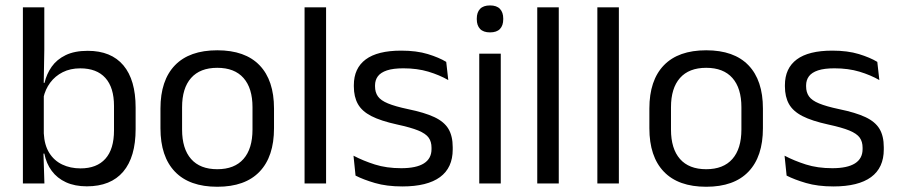

<svg xmlns="http://www.w3.org/2000/svg" viewBox="-20 -690 3376 722"><path d="M306.5 10.7Q261.6 10.7 228.3 -4.5Q195.1 -19.7 174.5 -47.5Q153.9 -75.3 146.8 -112.3H120L144.7 -188.5Q146.9 -144.6 165.1 -115.3Q183.3 -86 213.9 -71.4Q244.4 -56.8 282.8 -56.8Q343.9 -56.8 376.3 -93Q408.7 -129.1 408.7 -199.9V-291.6Q408.7 -361 376.2 -397Q343.7 -433 281.7 -433Q244.7 -433 216 -418.6Q187.4 -404.2 168.8 -379.2Q150.2 -354.2 143.1 -321.8L124.3 -378.4H147.4Q155.2 -411.9 174.4 -439.2Q193.6 -466.5 227 -482.7Q260.4 -498.9 310 -498.9Q397.9 -498.9 444 -444.3Q490 -389.7 490 -285.4V-204.6Q490 -99.5 443.3 -44.4Q396.5 10.7 306.5 10.7ZM66.1 0V-662.5H146.6V-503.5L144.2 -363.5L144.7 -348.1V-143.9L143.3 -117.9L147 0Z M797.1 12.3Q692.2 12.3 637.8 -44.5Q583.4 -101.2 583.4 -207.7V-281.9Q583.4 -388 637.9 -444.5Q692.3 -500.9 797.1 -500.9Q901.9 -500.9 956.1 -444.5Q1010.4 -388 1010.4 -281.9V-207.7Q1010.4 -101.2 956.1 -44.5Q901.9 12.3 797.1 12.3ZM797.1 -53.7Q861.8 -53.7 895.6 -92.2Q929.5 -130.7 929.5 -203V-286.6Q929.5 -358.5 895.7 -396.7Q861.9 -435 797.1 -435Q732.3 -435 698.5 -396.7Q664.7 -358.5 664.7 -286.6V-203Q664.7 -130.7 698.5 -92.2Q732.3 -53.7 797.1 -53.7Z M1125.3 0V-662.5H1206.2V0Z M1492.9 11.1Q1434 11.1 1390.1 -1.8Q1346.2 -14.6 1317 -29.7L1309.3 -104.5Q1345.9 -85.3 1389.7 -71.4Q1433.5 -57.5 1488.8 -57.5Q1545.5 -57.5 1574.1 -75.6Q1602.7 -93.7 1602.7 -129.2V-134.5Q1602.7 -157.4 1591.8 -172.5Q1580.8 -187.7 1552.9 -199.2Q1524.9 -210.7 1473.4 -221.8Q1411.9 -235.3 1376.4 -253.5Q1340.9 -271.8 1325.8 -298.9Q1310.6 -326.1 1310.6 -365.1V-369.7Q1310.6 -433.3 1355.2 -466.5Q1399.7 -499.6 1488.8 -499.6Q1546.4 -499.6 1588.7 -486.7Q1631 -473.7 1658 -457.3L1665.7 -388.9Q1632.9 -407.8 1590.9 -420.5Q1548.9 -433.1 1496.6 -433.1Q1458.6 -433.1 1435.1 -425.3Q1411.7 -417.5 1401 -403.2Q1390.3 -388.8 1390.3 -368.9V-365.1Q1390.3 -343 1401 -327.7Q1411.7 -312.3 1438.9 -301.1Q1466.1 -289.8 1514.4 -279.6Q1576.8 -266.8 1613.6 -249.5Q1650.3 -232.2 1666.4 -205.2Q1682.4 -178.3 1682.4 -136.3V-128Q1682.4 -59.1 1634.6 -24Q1586.7 11.1 1492.9 11.1Z M1782.2 0V-488.2H1863.1V0ZM1822.7 -568.2Q1797.7 -568.2 1785.3 -581.2Q1772.9 -594.3 1772.9 -617.7V-620.2Q1772.9 -643.5 1785.3 -656.6Q1797.7 -669.6 1822.7 -669.6Q1847.7 -669.6 1860 -656.6Q1872.4 -643.5 1872.4 -620.2V-617.7Q1872.4 -593.9 1860 -581Q1847.7 -568.2 1822.7 -568.2Z M2000.3 0V-662.5H2081.2V0Z M2226.3 0V-662.5H2307.2V0Z M2635.6 12.3Q2530.7 12.3 2476.3 -44.5Q2421.9 -101.2 2421.9 -207.7V-281.9Q2421.9 -388 2476.4 -444.5Q2530.8 -500.9 2635.6 -500.9Q2740.4 -500.9 2794.6 -444.5Q2848.9 -388 2848.9 -281.9V-207.7Q2848.9 -101.2 2794.6 -44.5Q2740.4 12.3 2635.6 12.3ZM2635.6 -53.7Q2700.3 -53.7 2734.1 -92.2Q2768 -130.7 2768 -203V-286.6Q2768 -358.5 2734.2 -396.7Q2700.4 -435 2635.6 -435Q2570.8 -435 2537 -396.7Q2503.2 -358.5 2503.2 -286.6V-203Q2503.2 -130.7 2537 -92.2Q2570.8 -53.7 2635.6 -53.7Z M3113.9 11.1Q3055 11.1 3011.1 -1.8Q2967.2 -14.6 2938 -29.7L2930.3 -104.5Q2966.9 -85.3 3010.7 -71.4Q3054.5 -57.5 3109.8 -57.5Q3166.5 -57.5 3195.1 -75.6Q3223.7 -93.7 3223.7 -129.2V-134.5Q3223.7 -157.4 3212.8 -172.5Q3201.8 -187.7 3173.9 -199.2Q3145.9 -210.7 3094.4 -221.8Q3032.9 -235.3 2997.4 -253.5Q2961.9 -271.8 2946.8 -298.9Q2931.6 -326.1 2931.6 -365.1V-369.7Q2931.6 -433.3 2976.2 -466.5Q3020.7 -499.6 3109.8 -499.6Q3167.4 -499.6 3209.7 -486.7Q3252 -473.7 3279 -457.3L3286.7 -388.9Q3253.9 -407.8 3211.9 -420.5Q3169.9 -433.1 3117.6 -433.1Q3079.6 -433.1 3056.1 -425.3Q3032.7 -417.5 3022 -403.2Q3011.3 -388.8 3011.3 -368.9V-365.1Q3011.3 -343 3022 -327.7Q3032.7 -312.3 3059.9 -301.1Q3087.1 -289.8 3135.4 -279.6Q3197.8 -266.8 3234.6 -249.5Q3271.3 -232.2 3287.4 -205.2Q3303.4 -178.3 3303.4 -136.3V-128Q3303.4 -59.1 3255.6 -24Q3207.7 11.1 3113.9 11.1Z"/></svg>

Font: Anek Latin Medium
Style: Regular
Weight: 500
Designer: Yesha Goshar
Foundry: Ek Type
Version: Version 1.003